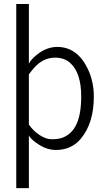

<svg xmlns="http://www.w3.org/2000/svg" viewBox="-20 -760 536 980"><path d="M63 200.2V-739.7H127.4V-435.1Q139.2 -457 166 -479Q216.8 -520.5 272 -520.5Q374.5 -520.5 428.2 -408.2Q459 -343.8 459 -267.1Q459 -132.3 393.1 -52.7Q345.2 5.4 265.6 5.4Q220.7 5.4 178.7 -21.7Q136.7 -48.8 127.4 -68.4V200.2ZM127.4 -124Q149.9 -91.8 182.1 -70.6Q214.4 -49.3 243.4 -49.3Q272.5 -49.3 292.2 -54.9Q312 -60.5 331.3 -75.4Q350.6 -90.3 364.3 -114.3Q394.5 -167 394.5 -267.1Q394.5 -389.2 337.9 -439Q307.6 -465.8 261.7 -465.8Q200.2 -465.8 154.3 -414.1Q142.6 -400.9 127.4 -380.4Z"/></svg>

Font: News Cycle
Style: Regular
Weight: 500
Version: Version 0.5.2